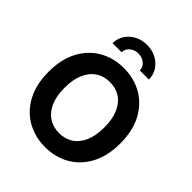

<svg xmlns="http://www.w3.org/2000/svg" viewBox="-257 -1115 1284 1284"><g transform="rotate(45 385.0 -473.0)"><path d="M385.4 9.8Q289 9.8 212.1 -34.2Q135.1 -78.2 90.5 -161.7Q45.9 -245.1 45.9 -363.3Q45.9 -482.2 90.5 -565.8Q135.1 -649.4 212.1 -693.3Q289 -737.3 385.4 -737.3Q481.9 -737.3 558.6 -693.3Q635.3 -649.4 679.9 -565.8Q724.6 -482.2 724.6 -363.3Q724.6 -244.9 679.9 -161.4Q635.3 -77.9 558.6 -34.1Q481.9 9.8 385.4 9.8ZM385.4 -122.6Q442 -122.6 484.2 -150.3Q526.4 -177.9 549.9 -231.7Q573.3 -285.5 573.3 -363.3Q573.3 -441.7 549.9 -495.7Q526.4 -549.6 484.2 -577.3Q442 -605 385.4 -605Q329 -605 286.7 -577.2Q244.3 -549.4 220.7 -495.4Q197.1 -441.5 197.1 -363.3Q197.1 -285.5 220.7 -231.9Q244.3 -178.2 286.7 -150.4Q329 -122.6 385.4 -122.6ZM385.4 -956.4Q434.7 -956.4 473.4 -935.7Q512.1 -915.1 534.7 -879.9Q557.3 -844.7 557.3 -800.8H471.2Q471.2 -832.9 446 -853.9Q420.7 -874.9 385.3 -874.9Q349.9 -874.9 324.5 -853.9Q299.1 -832.9 299.1 -800.8H213.6Q213.6 -844.7 236.1 -879.9Q258.7 -915.1 297.5 -935.7Q336.4 -956.4 385.4 -956.4Z"/></g></svg>

Font: Adwaita Sans
Style: Regular
Weight: 400
Designer: Rasmus Andersson
Foundry: rsms
Version: Version 4.001;git-9221beed3